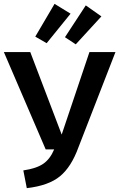

<svg xmlns="http://www.w3.org/2000/svg" viewBox="-27 -961 619 996"><path d="M112 15 94 -77Q162 -87 197.5 -111.5Q233 -136 254 -186H210L-7 -691H130L293 -263L437 -691H572L380 -197Q343 -95 284 -46.5Q225 2 112 15ZM215 -737 156 -771 256 -941 339 -890ZM366 -731 310 -768 418 -933 499 -876Z"/></svg>

Font: Trujillo Medium
Style: Regular
Weight: 500
Designer: Fira Sans original fonts by bBox Type GmbH, Carrois Corporate GbR, & Edenspiekermann AG / Changes by Cristiano Sobral
Foundry: Fira Sans original fonts by bBox Type GmbH, Carrois Corporate GbR, & Edenspiekermann AG / Changes by Cristiano Sobral
Version: Version 4.301;October 17, 2021;FontCreator 14.0.0.2814 64-bi